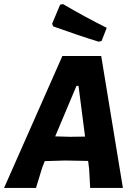

<svg xmlns="http://www.w3.org/2000/svg" viewBox="-43 -919 663 939"><path d="M265 -899Q378 -833 479 -783L454 -719L440 -715Q345 -744 217 -790L212 -803L251 -896ZM452 -645 558 0H398L393 -92L388 -132L275 -134L176 -131L164 -101L133 0H-23L262 -645ZM331 -499 227 -252 299 -250 373 -251 341 -499Z"/></svg>

Font: Alegreya Sans ExtraBold
Style: Italic
Weight: 800
Italic angle: -7°
Designer: Juan Pablo del Peral
Foundry: Huerta Tipografica
Version: Version 2.007